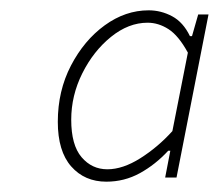

<svg xmlns="http://www.w3.org/2000/svg" viewBox="-20 -754 424 372"><path d="M186 -402Q144 -402 118 -431.5Q92 -461 92 -518Q92 -578 117.5 -627Q143 -676 183 -705Q223 -734 268 -734Q292 -734 313.5 -722.5Q335 -711 348 -684H352L364 -726H384L322 -410H300L310 -462H306Q281 -435 251 -418.5Q221 -402 186 -402ZM188 -426Q218 -426 252 -447.5Q286 -469 314 -500L344 -652Q326 -685 306.5 -697.5Q287 -710 266 -710Q229 -710 195 -682.5Q161 -655 139.5 -612Q118 -569 118 -522Q118 -473 138 -449.5Q158 -426 188 -426Z"/></svg>

Font: Source Sans Variable
Style: Italic
Weight: 200
Italic angle: -11°
Designer: Paul D. Hunt
Foundry: Adobe Systems Incorporated
Version: Version 3.006;hotconv 1.0.111;makeotfexe 2.5.65597